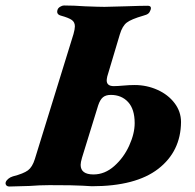

<svg xmlns="http://www.w3.org/2000/svg" viewBox="-62 -675 710 700"><path d="M-41 -11Q-39 -17 -32 -23Q-25 -29 -15 -32Q24 -42 40 -54Q56 -66 65 -95L206 -551Q211 -569 211 -579Q211 -594 200 -602Q189 -610 160 -618Q142 -623 148 -640Q150 -646 157.5 -650.5Q165 -655 171 -655Q207 -655 248 -652Q300 -650 319 -650L395 -652Q453 -654 476 -654Q492 -654 487 -639Q484 -630 478.5 -625.5Q473 -621 461 -618Q416 -605 400 -592.5Q384 -580 375 -550L329 -396Q327 -386 327 -382Q327 -361 353 -361Q366 -361 388 -363Q410 -365 429 -365Q473 -365 512 -347.5Q551 -330 574.5 -299Q598 -268 598 -230Q597 -123 515 -59.5Q433 4 273 4Q268 4 238.5 2Q209 0 118 0Q84 0 45 3Q-9 5 -27 5Q-36 5 -39.5 0Q-43 -5 -41 -11ZM429 -226Q429 -277 405 -303Q381 -329 342 -329Q324 -329 313.5 -320.5Q303 -312 296 -291L237 -100Q232 -83 232 -74Q232 -39 279 -39Q320 -39 354.5 -69.5Q389 -100 409 -144Q429 -188 429 -226Z"/></svg>

Font: EB Garamond ExtraBold
Style: Italic
Weight: 800
Italic angle: -17.2°
Designer: Georg Duffner and Octavio Pardo
Foundry: Georg Duffner
Version: Version 1.000